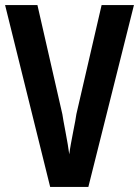

<svg xmlns="http://www.w3.org/2000/svg" viewBox="-20 -734 546 754"><path d="M506 -714H379L280 -286C278 -265 257 -171 252 -128C247 -171 227 -266 225 -285L127 -714H0L177 0H327Z"/></svg>

Font: Noto Sans Gurmukhi UI ExtraCondensed
Style: Bold
Weight: 700
Width: 2
Designer: Jelle Bosma - Monotype Design Team
Foundry: Monotype Imaging Inc.
Version: Version 2.004